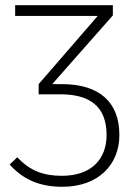

<svg xmlns="http://www.w3.org/2000/svg" viewBox="-20 -704 526 735"><path d="M216 -382H180L412 -645V-684H38V-643H354L128 -382V-343H211C321 -343 388 -299 388 -187C388 -96 331 -31 217 -31C145 -31 94 -51 46 -102L17 -74C67 -19 128 11 219 11C356 11 437 -73 437 -187C437 -312 362 -382 216 -382Z"/></svg>

Font: Fira Sans ExtraLight
Style: Regular
Weight: 200
Designer: bBox Type GmbH & Carrois Corporate GbR & Edenspiekermann AG
Foundry: bBox Type GmbH & Carrois Corporate GbR & Edenspiekermann AG
Version: Version 4.300;PS 004.300;hotconv 1.0.88;makeotf.lib2.5.64775